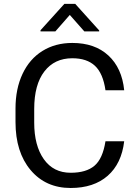

<svg xmlns="http://www.w3.org/2000/svg" viewBox="-20 -937 691 967"><path d="M605.5 -225.6H511.2C502.1 -167 483.6 -125.9 455.8 -102.3C428 -78.7 388 -66.9 335.9 -66.9C278 -66.9 232.9 -89.7 200.7 -135.3C168.5 -180.8 152.3 -242.2 152.3 -319.3V-388.2C152.3 -469.9 169.4 -532.9 203.4 -577.1C237.4 -621.4 284.3 -643.6 344.2 -643.6C393.1 -643.6 431.1 -630.9 458.3 -605.5C485.4 -580.1 503.1 -539.1 511.2 -482.4H605.5C598 -557 571.5 -615.3 525.9 -657.5C480.3 -699.6 419.8 -720.7 344.2 -720.7C287.3 -720.7 237.1 -707.3 193.8 -680.4C150.6 -653.6 117.1 -615.1 93.5 -564.9C69.9 -514.8 58.1 -456.7 58.1 -390.6V-322.3C58.1 -221.4 83.4 -140.8 134 -80.6C184.7 -20.3 252 9.8 335.9 9.8C413.4 9.8 475.5 -10.7 522.2 -51.5C568.9 -92.4 596.7 -150.4 605.5 -225.6ZM479.5 -783.7 358.9 -917.5H304.2L184.1 -784.7V-778.8H258.8L331.5 -861.8L404.8 -778.8H479.5Z"/></svg>

Font: Roboto1
Style: rg
Weight: 400
Designer: Google
Version: Version 2.137; 2017